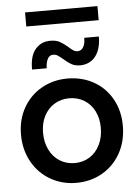

<svg xmlns="http://www.w3.org/2000/svg" viewBox="-59 -930 707 983"><g transform="rotate(-5 294.0 -438.0)"><path d="M32.2 -262.7Q32.2 -339.8 66.7 -400.4Q101.1 -460.9 160.9 -494.6Q220.7 -528.3 293.9 -528.3Q368.2 -528.3 428 -494.9Q487.8 -461.4 521.7 -400.6Q555.7 -339.8 555.7 -262.7Q555.7 -184.1 521.5 -122.6Q487.3 -61 427.5 -26.6Q367.7 7.8 293.9 7.8Q220.7 7.8 160.9 -26.6Q101.1 -61 66.7 -122.8Q32.2 -184.6 32.2 -262.7ZM442.4 -262.7Q442.4 -311 423.6 -348.1Q404.8 -385.3 371.1 -406Q337.4 -426.8 293.9 -426.8Q251.5 -426.8 217.8 -406.2Q184.1 -385.7 164.8 -348.4Q145.5 -311 145.5 -262.7Q145.5 -212.9 164.6 -174.6Q183.6 -136.2 217.5 -115Q251.5 -93.8 293.9 -93.8Q336.9 -93.8 370.6 -115Q404.3 -136.2 423.3 -174.6Q442.4 -212.9 442.4 -262.7ZM224.1 -728.5Q252.4 -728.5 271.5 -718.3Q290.5 -708 313 -688.5Q326.7 -675.8 336.9 -669.4Q347.2 -663.1 358.9 -663.1Q377.9 -663.6 388.2 -681.2Q398.4 -698.7 397.9 -728.5H473.1Q473.1 -683.1 459.2 -652.1Q445.3 -621.1 421.4 -605.7Q397.5 -590.3 366.7 -589.8Q339.4 -589.8 320.6 -600.3Q301.8 -610.8 280.8 -629.9Q263.2 -644.5 253.7 -650.4Q244.1 -656.2 231.9 -656.2Q213.4 -656.2 203.6 -638.4Q193.8 -620.6 192.9 -589.8H117.7Q117.2 -659.7 146.7 -694.3Q176.3 -729 224.1 -728.5ZM107.4 -884.3H479.5V-812H107.4Z"/></g></svg>

Font: Reddit Sans Vanilla SemiBold
Style: Regular
Weight: 600
Designer: Stephen Hutchings
Foundry: Reddit
Version: Version 1.013